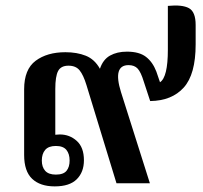

<svg xmlns="http://www.w3.org/2000/svg" viewBox="-20 -653 722 684"><path d="M175 11Q123 11 94.5 -16Q66 -43 66 -101V-335Q66 -406 107 -436.5Q148 -467 213 -467Q254 -467 285.5 -454.5Q317 -442 336 -408Q347 -441 372 -455Q397 -469 432 -469Q476 -469 500 -450.5Q524 -432 537 -398L550 -360Q578 -378 578 -476V-632Q629 -637 653 -624Q677 -611 677 -564V-495Q677 -388 634.5 -341Q592 -294 515 -293L492 -363Q482 -396 470.5 -408.5Q459 -421 438 -421Q381 -421 411 -325L514 0H395L288 -350Q277 -386 263.5 -402.5Q250 -419 224 -419Q197 -419 187 -400Q177 -381 177 -336V-173Q185 -174 193 -174Q228 -174 253.5 -151Q279 -128 279 -82Q279 -40 253.5 -14.5Q228 11 175 11ZM179 -31Q206 -31 217 -44.5Q228 -58 228 -81Q228 -105 216.5 -119Q205 -133 179 -133Q153 -133 141 -119Q129 -105 129 -81Q129 -58 141 -44.5Q153 -31 179 -31Z"/></svg>

Font: Noto Serif Thai SemiBold
Style: Regular
Weight: 600
Designer: Monotype Design Team
Foundry: Monotype Imaging Inc.
Version: Version 2.001; ttfautohint (v1.8.4.7-5d5b)